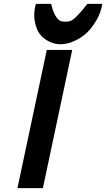

<svg xmlns="http://www.w3.org/2000/svg" viewBox="-20 -968 546 988"><path d="M69.8 0 220.7 -710.9H351.6L200.7 0ZM444.8 -818.4Q417.5 -784.7 374 -762.5Q330.6 -740.2 291.5 -740.2Q252.4 -740.2 217.5 -762.9Q182.6 -785.6 169.4 -821Q156.2 -856.4 156.2 -887.5Q156.2 -918.5 164.6 -948.2H243.2Q257.8 -884.8 284.7 -863.8Q294.4 -856.4 316.4 -856.4Q338.4 -856.4 349.6 -863.3Q376 -879.4 429.7 -948.2H506.3Q506.3 -947.3 503.4 -933.1Q490.7 -875 444.8 -818.4Z"/></svg>

Font: Tuffy
Style: BoldItalic
Weight: 700
Italic angle: -12°
Designer: Thatcher Ulrich, Karoly Barta, Michael Everson
Version: Version 001.271